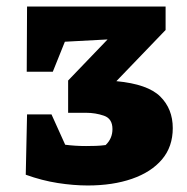

<svg xmlns="http://www.w3.org/2000/svg" viewBox="-20 -559 575 589"><path d="M59 -23 63 -208H138L180 -115Q211 -111 244 -111Q259 -111 274 -111.5Q289 -112 304 -114Q325 -134 325 -163Q325 -195 299 -204Q273 -213 244 -213H189V-312L310 -438L179 -431L142 -339H62L63 -539H488V-467L337 -310Q433 -301 471.5 -263Q510 -225 510 -166Q510 -109 477 -70Q444 -31 385 -10.5Q326 10 249 10Q206 10 157.5 2.5Q109 -5 59 -23Z"/></svg>

Font: Piazzolla SC ExtraBold
Style: Regular
Weight: 800
Designer: Juan Pablo del Peral
Foundry: Huerta Tipografica
Version: Version 1.330